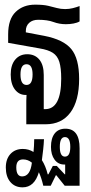

<svg xmlns="http://www.w3.org/2000/svg" viewBox="-20 -534 390 825"><path d="M93 0V-101Q93 -116 94 -126H90Q62 -126 44 -149.5Q26 -173 26 -214Q26 -255 45.5 -278Q65 -301 97 -301Q130 -301 149 -278Q168 -255 168 -212V-65H174Q243 -65 243 -196Q243 -242 235 -268Q227 -294 207 -307Q187 -320 150 -326L15 -350V-386Q15 -452 47.5 -483Q80 -514 131 -514Q166 -514 187 -509Q208 -504 224.5 -499.5Q241 -495 260 -495Q277 -495 293 -499Q309 -503 322 -508V-442Q312 -436 296 -433Q280 -430 263 -430Q235 -430 209.5 -439.5Q184 -449 144 -449Q120 -449 105.5 -436Q91 -423 91 -401V-395L170 -380Q253 -364 286.5 -323Q320 -282 320 -195Q320 -101 282.5 -50.5Q245 0 176 0ZM94 -169Q120 -169 120 -214Q120 -258 94 -258Q68 -258 68 -214Q68 -169 94 -169ZM77 271Q44 271 24.5 248Q5 225 5 186Q5 149 25 127.5Q45 106 78 106Q103 106 124 119Q125 106 126 93.5Q127 81 127 64H169Q168 87 165.5 109Q163 131 160 154Q176 179 185 215H188L207 179H224L258 215H260V184Q260 178 260 173H256Q230 173 214.5 152Q199 131 199 97Q199 60 215 39.5Q231 19 261 19Q322 19 322 103V264H258L222 219H220L198 264H166Q158 230 147 206Q128 271 77 271ZM259 139Q282 139 282 97Q282 55 259 55Q237 55 237 97Q237 139 259 139ZM50 185Q50 224 75 224Q110 224 117 165Q100 151 79 151Q50 151 50 185Z"/></svg>

Font: Noto Sans Thai Looped UI Condensed
Style: Regular
Weight: 400
Width: 3
Designer: Cadson Demak Team
Foundry: Cadson Demak Co., Ltd.
Version: Version 1.000; ttfautohint (v1.8.4.7-5d5b)